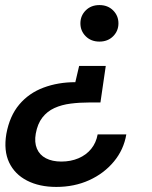

<svg xmlns="http://www.w3.org/2000/svg" viewBox="-20 -558 601 757"><path d="M397 -298 376 -154H333Q294 -154 258.5 -149.5Q223 -145 194.5 -132Q166 -119 147 -94.5Q128 -70 121 -31Q115 3 125.5 28Q136 53 161 66Q186 79 222 79Q259 79 289.5 66Q320 53 339.5 29Q359 5 365 -28H478Q468 32 429 79Q390 126 331.5 152.5Q273 179 202 179Q135 179 86.5 154Q38 129 16 82.5Q-6 36 5 -30Q18 -101 56 -146Q94 -191 151.5 -212.5Q209 -234 277 -234L292 -298ZM372 -538Q405 -538 426 -517Q447 -496 447 -466Q447 -436 426 -415Q405 -394 372 -394Q339 -394 318 -415Q297 -436 297 -466Q297 -496 318 -517Q339 -538 372 -538Z"/></svg>

Font: DM Sans 9pt SemiBold
Style: Italic
Weight: 600
Italic angle: -10°
Version: Version 4.004;gftools[0.9.30]